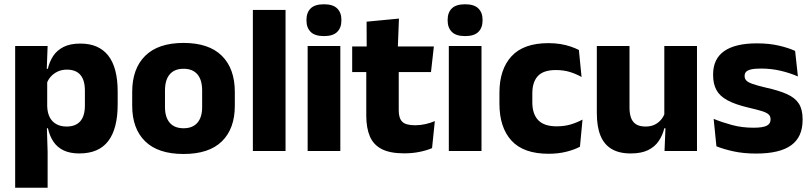

<svg xmlns="http://www.w3.org/2000/svg" viewBox="-20 -707 3800 899"><path d="M351.5 11.5Q307.5 11.5 277.5 -3Q247.5 -17.5 229.8 -44.2Q212 -71 204.5 -106.5H165L201 -209.5Q202 -179 212.8 -158Q223.5 -137 243.8 -125.8Q264 -114.5 292 -114.5Q334 -114.5 355.8 -139.2Q377.5 -164 377.5 -213V-283Q377.5 -332 356.2 -356.5Q335 -381 293 -381Q269.5 -381 250.2 -372Q231 -363 217.8 -348.2Q204.5 -333.5 198.5 -314.5L163.5 -385H204Q211.5 -418 229 -444.8Q246.5 -471.5 277.5 -487.2Q308.5 -503 356.5 -503Q442.5 -503 486.8 -446.8Q531 -390.5 531 -278V-218Q531 -104.5 486.8 -46.5Q442.5 11.5 351.5 11.5ZM203 172H51V-491.5H203L198 -359L201 -341.5V-152.5L199 -126.5L203 5Z M839.5 14Q720.5 14 659.8 -45.2Q599 -104.5 599 -212V-276.5Q599 -385.5 660 -445.8Q721 -506 839.5 -506Q958 -506 1018.8 -445.8Q1079.5 -385.5 1079.5 -276.5V-212Q1079.5 -104.5 1019 -45.2Q958.5 14 839.5 14ZM839.5 -106.5Q882 -106.5 904.2 -132.2Q926.5 -158 926.5 -205.5V-283Q926.5 -333 904.2 -359Q882 -385 839.5 -385Q797 -385 774.8 -359Q752.5 -333 752.5 -283V-205.5Q752.5 -158 774.8 -132.2Q797 -106.5 839.5 -106.5Z M1317 0H1164V-660.5H1317Z M1573.5 0H1420.5V-491.5H1573.5ZM1497 -538Q1454 -538 1434.5 -557.8Q1415 -577.5 1415 -611V-614.5Q1415 -648 1434.5 -667.5Q1454 -687 1497 -687Q1539 -687 1558.8 -667.5Q1578.5 -648 1578.5 -614.5V-611Q1578.5 -577 1558.8 -557.5Q1539 -538 1497 -538Z M1872 11Q1806.5 11 1767.8 -8.8Q1729 -28.5 1712 -68Q1695 -107.5 1695 -165.5V-440H1847V-190Q1847 -154 1863.2 -137.2Q1879.5 -120.5 1924 -120.5Q1948.5 -120.5 1972.5 -126Q1996.5 -131.5 2016 -140L2003 -13.5Q1977.5 -2.5 1944.2 4.2Q1911 11 1872 11ZM1998 -369.5H1629V-489.5H2011.5ZM1842.5 -478.5H1697L1696.5 -605.5L1848 -620Z M2234.5 0H2081.5V-491.5H2234.5ZM2158 -538Q2115 -538 2095.5 -557.8Q2076 -577.5 2076 -611V-614.5Q2076 -648 2095.5 -667.5Q2115 -687 2158 -687Q2200 -687 2219.8 -667.5Q2239.5 -648 2239.5 -614.5V-611Q2239.5 -577 2219.8 -557.5Q2200 -538 2158 -538Z M2548.5 13Q2431.5 13 2375 -48.5Q2318.5 -110 2318.5 -221.5V-272.5Q2318.5 -382 2375 -443.5Q2431.5 -505 2548 -505Q2578 -505 2604 -500.8Q2630 -496.5 2652 -489Q2674 -481.5 2690.5 -473L2703 -346.5Q2678.5 -360.5 2649 -369.8Q2619.5 -379 2582.5 -379Q2524.5 -379 2498.5 -351Q2472.5 -323 2472.5 -270V-227.5Q2472.5 -173.5 2500 -144.5Q2527.5 -115.5 2586 -115.5Q2622.5 -115.5 2651.8 -124.2Q2681 -133 2707.5 -147L2695.5 -20Q2669.5 -6 2631.5 3.5Q2593.5 13 2548.5 13Z M2774.5 -491.5H2927.5V-202.5Q2927.5 -175.5 2934.5 -155.8Q2941.5 -136 2958 -125.2Q2974.5 -114.5 3003 -114.5Q3027 -114.5 3044.8 -123Q3062.5 -131.5 3074.8 -146Q3087 -160.5 3093 -178L3116.5 -106.5H3090.5Q3082.5 -73.5 3064.2 -46.5Q3046 -19.5 3014.2 -4Q2982.5 11.5 2933 11.5Q2878.5 11.5 2843.2 -9.8Q2808 -31 2791.2 -73Q2774.5 -115 2774.5 -178ZM3090.5 -491.5H3243.5V0H3091.5L3096.5 -123L3090.5 -137Z M3520.5 12Q3462 12 3415 1.8Q3368 -8.5 3334.5 -22L3321.5 -150.5Q3360 -134.5 3406.8 -121.8Q3453.5 -109 3508 -109Q3551.5 -109 3569.8 -118.2Q3588 -127.5 3588 -147V-149Q3588 -162.5 3578.8 -171.2Q3569.5 -180 3546.8 -187Q3524 -194 3483 -203.5Q3421.5 -218 3385.5 -237.8Q3349.5 -257.5 3334.2 -286.2Q3319 -315 3319 -354.5V-358.5Q3319 -431.5 3371 -467.8Q3423 -504 3524 -504Q3581 -504 3626.5 -493.5Q3672 -483 3703 -468.5L3716 -349Q3680 -365 3635.8 -375.5Q3591.5 -386 3543 -386Q3513.5 -386 3496.8 -382Q3480 -378 3473.2 -370.5Q3466.5 -363 3466.5 -352V-350.5Q3466.5 -338.5 3474.5 -330Q3482.5 -321.5 3503.8 -314Q3525 -306.5 3565 -297Q3627 -283.5 3665 -266.2Q3703 -249 3720.5 -221.8Q3738 -194.5 3738 -149.5V-145Q3738 -65.5 3684.5 -26.8Q3631 12 3520.5 12Z"/></svg>

Font: Anek Malayalam Medium
Style: Bold
Weight: 700
Version: Version 1.003